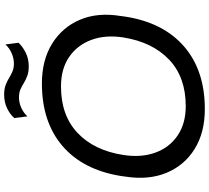

<svg xmlns="http://www.w3.org/2000/svg" viewBox="-60 -908 986 905"><g transform="rotate(-90 432.5 -455.0)"><path d="M371 18Q261 18 183.5 -30Q106 -78 71 -162.5Q36 -247 53 -356L56 -378Q85 -557 198 -653.5Q311 -750 492 -750Q602 -750 679.5 -702Q757 -654 792.5 -570.5Q828 -487 810 -378L807 -356Q779 -177 666 -79.5Q553 18 371 18ZM385 -72Q522 -72 604.5 -150.5Q687 -229 709 -366Q722 -451 697.5 -517Q673 -583 617 -621.5Q561 -660 478 -660Q341 -660 258.5 -581.5Q176 -503 155 -366Q142 -282 166 -215.5Q190 -149 246.5 -110.5Q303 -72 385 -72ZM573 -812Q546 -812 527.5 -819Q509 -826 494.5 -835Q480 -844 464.5 -851Q449 -858 426 -858Q402 -858 378 -847.5Q354 -837 337 -818L329 -880Q346 -900 375 -914Q404 -928 439 -928Q466 -928 484.5 -921Q503 -914 517.5 -905Q532 -896 548 -889Q564 -882 586 -882Q610 -882 634.5 -892.5Q659 -903 676 -922L684 -860Q665 -840 636.5 -826Q608 -812 573 -812Z"/></g></svg>

Font: Sora Variable Italic
Style: Regular
Weight: 400
Designer: Jonathan Barnbrook, Julián Moncada
Foundry: Barnbrook Fonts
Version: Version 2.000